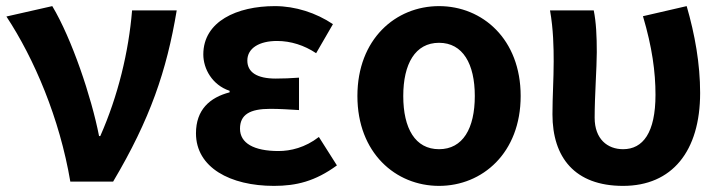

<svg xmlns="http://www.w3.org/2000/svg" viewBox="-20 -594 2362 628"><path d="M210 0H350C471 -204 525 -362 558 -560H412C401 -425 366 -280 308 -149H304C279 -277 215 -467 151 -574L1 -540C92 -402 175 -207 210 0Z M876 14C949 14 1011 -1 1082 -53L1023 -146C978 -111 930 -100 891 -100C810 -100 765 -126 765 -173C765 -219 797 -238 864 -238C894 -238 925 -236 958 -234V-340C932 -338 905 -337 882 -337C820 -337 789 -358 789 -396C789 -437 829 -460 886 -460C931 -460 975 -446 1014 -420L1069 -515C1014 -552 946 -574 879 -574C755 -574 645 -524 645 -416C645 -369 674 -316 731 -297V-292C666 -275 621 -235 621 -158C621 -46 733 14 876 14Z M1416 14C1558 14 1683 -94 1683 -280C1683 -466 1558 -574 1416 -574C1274 -574 1149 -466 1149 -280C1149 -94 1274 14 1416 14ZM1416 -106C1338 -106 1299 -174 1299 -280C1299 -385 1338 -454 1416 -454C1494 -454 1533 -385 1533 -280C1533 -174 1494 -106 1416 -106Z M2018 14C2178 14 2270 -99 2270 -290C2270 -385 2253 -481 2226 -574L2083 -541C2113 -440 2124 -359 2124 -284C2124 -160 2083 -106 2018 -106C1967 -106 1925 -139 1925 -209C1925 -282 1932 -373 1932 -423C1932 -475 1930 -521 1922 -560H1779C1790 -499 1791 -437 1791 -393C1791 -335 1787 -278 1787 -220C1787 -79 1860 14 2018 14Z"/></svg>

Font: Noto Sans Mono CJK SC
Style: Bold
Weight: 700
Designer: Ryoko NISHIZUKA 西塚涼子 (kana, bopomofo & ideographs); Paul D. Hunt (Latin, Greek & Cyrillic); Sandoll Communications 산돌커뮤니
Foundry: Adobe
Version: Version 2.004;hotconv 1.0.118;makeotfexe 2.5.65603